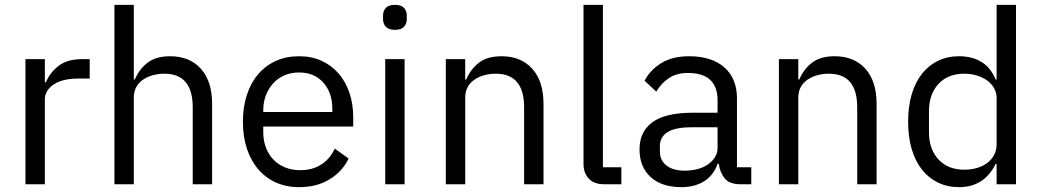

<svg xmlns="http://www.w3.org/2000/svg" viewBox="-20 -760 4296 792"><path d="M85 0V-516H165V-421H170Q184 -458 220 -487Q256 -516 319 -516H350V-436H303Q238 -436 201.5 -411.5Q165 -387 165 -350V0Z M452 -740H532V-432H536Q555 -476 589.5 -502Q624 -528 682 -528Q762 -528 808.5 -476.5Q855 -425 855 -331V0H775V-317Q775 -456 658 -456Q634 -456 611.5 -450Q589 -444 571 -432Q553 -420 542.5 -401.5Q532 -383 532 -358V0H452Z M1214 12Q1161 12 1118.5 -7Q1076 -26 1045.5 -61.5Q1015 -97 998.5 -146.5Q982 -196 982 -258Q982 -319 998.5 -369Q1015 -419 1045.5 -454.5Q1076 -490 1118.5 -509Q1161 -528 1214 -528Q1266 -528 1307 -509Q1348 -490 1377 -456.5Q1406 -423 1421.5 -377Q1437 -331 1437 -276V-238H1066V-214Q1066 -181 1076.5 -152.5Q1087 -124 1106.5 -103Q1126 -82 1154.5 -70Q1183 -58 1219 -58Q1268 -58 1304.5 -81Q1341 -104 1361 -147L1418 -106Q1393 -53 1340 -20.5Q1287 12 1214 12ZM1214 -461Q1181 -461 1154 -449.5Q1127 -438 1107.5 -417Q1088 -396 1077 -367.5Q1066 -339 1066 -305V-298H1351V-309Q1351 -378 1313.5 -419.5Q1276 -461 1214 -461Z M1609 -637Q1583 -637 1571.5 -649.5Q1560 -662 1560 -682V-695Q1560 -715 1571.5 -727.5Q1583 -740 1609 -740Q1635 -740 1646.5 -727.5Q1658 -715 1658 -695V-682Q1658 -662 1646.5 -649.5Q1635 -637 1609 -637ZM1569 -516H1649V0H1569Z M1819 0V-516H1899V-432H1903Q1922 -476 1956.5 -502Q1991 -528 2049 -528Q2129 -528 2175.5 -476.5Q2222 -425 2222 -331V0H2142V-317Q2142 -456 2025 -456Q2001 -456 1978.5 -450Q1956 -444 1938 -432Q1920 -420 1909.5 -401.5Q1899 -383 1899 -358V0Z M2472 0Q2430 0 2408.5 -23.5Q2387 -47 2387 -83V-740H2467V-70H2543V0Z M3034 0Q2989 0 2969.5 -24Q2950 -48 2945 -84H2940Q2923 -36 2884 -12Q2845 12 2791 12Q2709 12 2663.5 -30Q2618 -72 2618 -144Q2618 -217 2671.5 -256Q2725 -295 2838 -295H2940V-346Q2940 -401 2910 -430Q2880 -459 2818 -459Q2771 -459 2739.5 -438Q2708 -417 2687 -382L2639 -427Q2660 -469 2706 -498.5Q2752 -528 2822 -528Q2916 -528 2968 -482Q3020 -436 3020 -354V-70H3079V0ZM2804 -56Q2834 -56 2859 -63Q2884 -70 2902 -83Q2920 -96 2930 -113Q2940 -130 2940 -150V-235H2834Q2765 -235 2733.5 -215Q2702 -195 2702 -157V-136Q2702 -98 2729.5 -77Q2757 -56 2804 -56Z M3193 0V-516H3273V-432H3277Q3296 -476 3330.5 -502Q3365 -528 3423 -528Q3503 -528 3549.5 -476.5Q3596 -425 3596 -331V0H3516V-317Q3516 -456 3399 -456Q3375 -456 3352.5 -450Q3330 -444 3312 -432Q3294 -420 3283.5 -401.5Q3273 -383 3273 -358V0Z M4091 -84H4087Q4040 12 3936 12Q3888 12 3849 -7Q3810 -26 3782.5 -61Q3755 -96 3740.5 -146Q3726 -196 3726 -258Q3726 -320 3740.5 -370Q3755 -420 3782.5 -455Q3810 -490 3849 -509Q3888 -528 3936 -528Q3990 -528 4028.5 -504.5Q4067 -481 4087 -432H4091V-740H4171V0H4091ZM3958 -60Q3985 -60 4009.5 -67Q4034 -74 4052 -87.5Q4070 -101 4080.5 -120.5Q4091 -140 4091 -165V-357Q4091 -378 4080.5 -396.5Q4070 -415 4052 -428Q4034 -441 4009.5 -448.5Q3985 -456 3958 -456Q3890 -456 3851 -413.5Q3812 -371 3812 -302V-214Q3812 -145 3851 -102.5Q3890 -60 3958 -60Z"/></svg>

Font: IBM Plex Sans Thai
Style: Regular
Weight: 400
Designer: Mike Abbink, Paul van der Laan, Pieter van Rosmalen, Ben Mitchell, Mark Frömberg
Foundry: Bold Monday
Version: Version 1.2